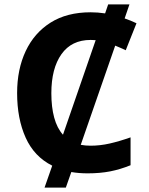

<svg xmlns="http://www.w3.org/2000/svg" viewBox="-20 -780 677 875"><path d="M570 -760 548 -696Q575 -687 602 -674L553 -551Q541 -557 529 -562Q517 -567 505 -572L348 -120Q369 -116 393 -116Q436 -116 480 -126Q524 -136 575 -154V-27Q528 -8 482 1Q436 10 379 10Q340 10 305 4L280 75H183L218 -25Q136 -66 97 -152.5Q58 -239 58 -356Q58 -464 97 -547Q136 -630 210.5 -677Q285 -724 393 -724Q425 -724 459 -719L473 -760ZM393 -598Q306 -598 260 -533Q214 -468 214 -355Q214 -292 227 -244Q240 -196 267 -166L416 -597Q404 -598 393 -598Z"/></svg>

Font: BC Sans
Style: Bold
Weight: 700
Designer: Monotype Design Team
Province of B.C.
Foundry: Monotype Imaging Inc.
Version: Version 2.000;GOOG;noto-source:20170915:90ef993387c0